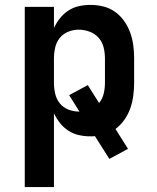

<svg xmlns="http://www.w3.org/2000/svg" viewBox="-20 -548 640 783"><path d="M81 215V-520H200V-434Q210 -455 224.5 -473.5Q239 -492 259 -505Q279 -518 302 -523Q325 -528 349 -528Q376 -528 402 -521.5Q428 -515 449.5 -499.5Q471 -484 486.5 -462Q502 -440 511 -415Q520 -390 523.5 -363.5Q527 -337 527 -310V-210Q527 -184 523.5 -157.5Q520 -131 511.5 -106.5Q503 -82 487.5 -60Q472 -38 451 -22L502 59L426 100L367 7Q363 8 358.5 8Q354 8 349 8Q325 8 302 3Q279 -2 259 -15Q239 -28 224.5 -46.5Q210 -65 200 -86V215ZM301 -93Q302 -93 302.5 -93Q303 -93 304 -93L262 -160L338 -201L384 -128Q398 -145 403 -166.5Q408 -188 408 -210V-310Q408 -333 402.5 -355Q397 -377 382 -394Q367 -411 345 -419Q323 -427 301 -427Q279 -427 258 -418.5Q237 -410 223.5 -393Q210 -376 205 -354Q200 -332 200 -310V-210Q200 -188 205 -166Q210 -144 223.5 -127Q237 -110 258 -101.5Q279 -93 301 -93Z"/></svg>

Font: Zed Sans Extended
Style: Bold
Weight: 700
Width: 7
Designer: Belleve Invis
Foundry: Belleve Invis
Version: Version 1.0.0; ttfautohint (v1.8.4)